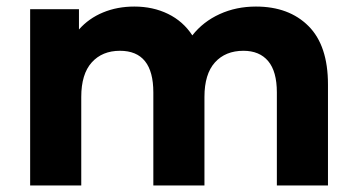

<svg xmlns="http://www.w3.org/2000/svg" viewBox="-20 -566 1089 586"><path d="M981 -308V0H825V-284Q825 -348 798.5 -379.5Q772 -411 723 -411Q668 -411 636 -375.5Q604 -340 604 -270V0H448V-284Q448 -411 346 -411Q292 -411 260 -375.5Q228 -340 228 -270V0H72V-538H221V-476Q251 -510 294.5 -528Q338 -546 390 -546Q447 -546 493 -523.5Q539 -501 567 -458Q600 -500 650.5 -523Q701 -546 761 -546Q862 -546 921.5 -486.5Q981 -427 981 -308Z"/></svg>

Font: Idrija
Style: Bold
Weight: 700
Designer: Julieta Ulanovsky
Foundry: Julieta Ulanovsky
Version: Version 7.200